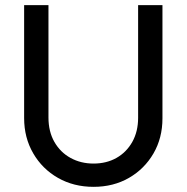

<svg xmlns="http://www.w3.org/2000/svg" viewBox="-20 -714 723 744"><path d="M342.5 10Q265.5 10 204.6 -24.7Q143.8 -59.4 108.7 -119.9Q73.5 -180.4 73.5 -256.5V-694H167.8V-258.8Q167.8 -204.3 190.7 -164.1Q213.7 -123.8 253.4 -102Q293.1 -80.2 342.4 -80.2Q392.5 -80.2 431.2 -102Q469.9 -123.8 492.6 -164Q515.2 -204.2 515.2 -257.8V-694H609.5V-255.5Q609.5 -179.3 574.7 -119.4Q539.9 -59.5 479.7 -24.7Q419.5 10 342.5 10Z"/></svg>

Font: Marine Company Thin
Style: Regular
Weight: 100
Designer: Rodrigo Fuenzalida
Foundry: fragTYPE
Version: Version 1.000